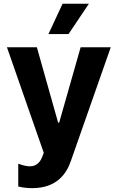

<svg xmlns="http://www.w3.org/2000/svg" viewBox="-20 -797 626 1021"><path d="M237.6 -615.8H344.5L452.8 -777.3H312.9ZM151.6 203.5C281.2 203.5 333.8 126.8 356.9 58.9L568.9 -545.5H408.7L294.7 -144.9H289.1L176.1 -545.5H17L212.7 15.6L203.8 38.7C195.3 60.4 177.2 87.4 139.2 87.4C123.2 87.4 104.4 83.5 77.1 73.5V194.6C97.7 200.3 125 203.5 151.6 203.5Z"/></svg>

Font: TID UI
Style: Bold
Weight: 700
Designer: The TID Project Authors
Foundry: Bakken & Bæck
Version: Version 1.001;hotconv 1.0.109;makeotfexe 2.5.65596